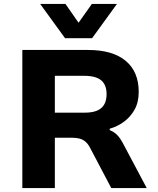

<svg xmlns="http://www.w3.org/2000/svg" viewBox="-20 -960 805 980"><path d="M94 0V-705H429Q555 -705 621.5 -649.5Q688 -594 688 -491Q688 -438 667 -400.5Q646 -363 612.5 -338.5Q579 -314 540 -303V-296L546 -293Q563 -286 578.5 -270.5Q594 -255 611 -222L729 0H548L439 -207Q429 -226 416 -237Q403 -248 386.5 -252.5Q370 -257 347 -257H260V0ZM260 -385H413Q470 -385 497 -408.5Q524 -432 524 -480Q524 -527 496.5 -550Q469 -573 410 -573H260ZM312 -765 185 -940H314L381 -844L449 -940H577L450 -765Z"/></svg>

Font: Nunito Sans 6pt ExtraBold
Style: Regular
Weight: 800
Version: Version 3.101;gftools[0.9.27]